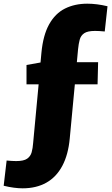

<svg xmlns="http://www.w3.org/2000/svg" viewBox="-22 -815 609 1043"><path d="M101 208Q79 208 52.5 204.5Q26 201 -2 194L14 57Q46 60 66 60Q107 60 125.5 47Q144 34 150 12Q156 -10 158 -38L190 -380L228 -357H122V-462L246 -484L196 -452L203 -528Q212 -624 245 -683Q278 -742 331 -768.5Q384 -795 452 -795Q478 -795 505.5 -791.5Q533 -788 562 -781L547 -644Q516 -647 494 -647Q454 -647 435.5 -634.5Q417 -622 411 -599.5Q405 -577 402 -547L393 -450L356 -477H511L508 -357H345L388 -393L357 -64Q349 25 316.5 86Q284 147 229.5 177.5Q175 208 101 208Z"/></svg>

Font: Bitter Thin Black
Style: Regular
Weight: 900
Version: Version 3.020